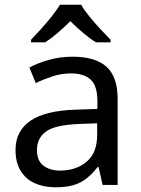

<svg xmlns="http://www.w3.org/2000/svg" viewBox="-20 -786 601 816"><path d="M288 -545Q386 -545 433 -502Q480 -459 480 -365V0H416L399 -76H395Q372 -47 347.5 -27.5Q323 -8 291.5 1Q260 10 215 10Q167 10 128.5 -7Q90 -24 68 -59.5Q46 -95 46 -149Q46 -229 109 -272.5Q172 -316 303 -320L394 -323V-355Q394 -422 365 -448Q336 -474 283 -474Q241 -474 203 -461.5Q165 -449 132 -433L105 -499Q140 -518 188 -531.5Q236 -545 288 -545ZM314 -259Q214 -255 175.5 -227Q137 -199 137 -148Q137 -103 164.5 -82Q192 -61 235 -61Q303 -61 348 -98.5Q393 -136 393 -214V-262ZM325 -766Q337 -744 359.5 -716.5Q382 -689 406.5 -662.5Q431 -636 450 -617V-606H388Q362 -622 334 -645.5Q306 -669 279 -696Q252 -669 225 -646Q198 -623 172 -606H112V-617Q131 -637 154.5 -663Q178 -689 200 -716.5Q222 -744 235 -766Z"/></svg>

Font: Noto Sans Gurmukhi
Style: Regular
Weight: 400
Designer: Jelle Bosma - Monotype Design Team
Foundry: Monotype Imaging Inc.
Version: Version 2.003